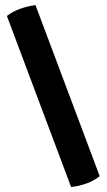

<svg xmlns="http://www.w3.org/2000/svg" viewBox="-20 -651 418 752"><path d="M119 -631Q90.5 -627.5 60.8 -617.2Q31 -607 7 -588.5L258.5 81.5Q287.5 78.5 317 68.2Q346.5 58 370.5 39Z"/></svg>

Font: Signika SC SemiBold
Style: Regular
Weight: 600
Designer: Anna Giedryś
Foundry: Anna Giedryś
Version: Version 2.000; ttfautohint (v1.8.3) -l 8 -r 50 -G 200 -x 9 -